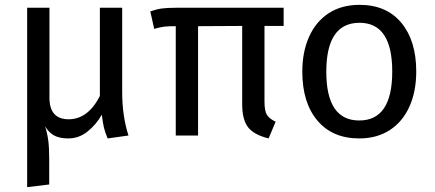

<svg xmlns="http://www.w3.org/2000/svg" viewBox="-20 -559 1794 792"><path d="M510 0 424 12Q413 -14 408.5 -33.5Q404 -53 400 -85V-86Q376 -44 340.5 -16Q305 12 262 12Q227 12 204.5 0.5Q182 -11 166 -38Q175 -10 179 20Q183 50 183 96V202L92 213V-527H184V-156Q184 -67 263 -67Q343 -67 392 -163V-527H484V-180Q484 -80 510 0Z M1071 -452V-140Q1071 -102 1081 -85.5Q1091 -69 1117 -57L1088 12Q1027 -3 1003 -34.5Q979 -66 979 -129V-452L797 -451V0H705V-451Q673 -451 657 -449Q641 -447 616 -440L600 -512Q626 -521 647.5 -524Q669 -527 707 -527H1150V-452Z M1697 -264Q1697 -182 1669 -119.5Q1641 -57 1588 -22.5Q1535 12 1462 12Q1351 12 1289 -62Q1227 -136 1227 -263Q1227 -345 1255 -407.5Q1283 -470 1336 -504.5Q1389 -539 1463 -539Q1574 -539 1635.5 -465Q1697 -391 1697 -264ZM1326 -263Q1326 -62 1462 -62Q1598 -62 1598 -264Q1598 -465 1463 -465Q1326 -465 1326 -263Z"/></svg>

Font: FiraGO
Style: Regular
Weight: 400
Designer: bBox Type
Foundry: bBox Type GmbH
Version: Version 1.001;April 20, 2020;FontCreator 12.0.0.2555 64-bit